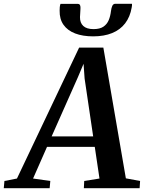

<svg xmlns="http://www.w3.org/2000/svg" viewBox="-92 -999 764 1019"><path d="M-72 0 -68.5 -38.5 -2 -51.5 328 -746.5H456.5L576 -52.5L651.5 -38.5L649 0H353L355 -38.5L436 -51.5L411 -219.5H157.5L83.5 -51.5L175 -38.5L171.5 0ZM182 -275H402.5L357 -582.5L351.5 -660.5L322 -590.5ZM320 -978.5Q330 -978.5 333 -971Q336 -963.5 335 -952.5Q335 -943 333.8 -930.5Q332.5 -918 332.5 -908.5Q332 -878 350 -861.2Q368 -844.5 404.5 -844.5Q438 -844.5 457 -857.5Q476 -870.5 485 -892.2Q494 -914 497 -940.5Q499 -956.5 504 -967.8Q509 -979 520.5 -979H608.5Q608.5 -974.5 608.5 -970Q608.5 -965.5 607 -959.5Q598.5 -909.5 572.2 -875.2Q546 -841 503.2 -823.5Q460.5 -806 402.5 -806Q347 -806 306.8 -821.5Q266.5 -837 245 -867.5Q223.5 -898 224.5 -943Q224.5 -952 225.2 -960.8Q226 -969.5 229 -978.5Z"/></svg>

Font: Merriweather 48pt SemiBold
Style: Italic
Weight: 600
Italic angle: -7.8°
Designer: Eben Sorkin
Foundry: Eben Sorkin
Version: Version 2.101